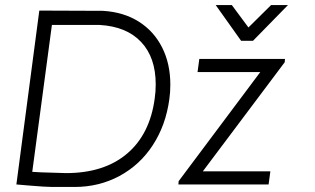

<svg xmlns="http://www.w3.org/2000/svg" viewBox="-20 -732 1249 762"><path d="M656 -396Q656 -365 652 -338Q638 -235 586.5 -156Q535 -77 454 -33.5Q373 10 276 10H220Q213 10 187 10Q161 10 91 4L45 0L136 -690L389 -689Q471 -684 531 -646Q591 -608 623.5 -543.5Q656 -479 656 -396ZM594 -341Q598 -368 598 -397Q598 -504 540 -565.5Q482 -627 375 -633H186L108 -50L144 -48Q240 -45 242 -45Q393 -45 484 -122Q575 -199 594 -341ZM689 -13 1013 -446H764L771 -498H1111L1110 -485L785 -52H1053L1046 0H688ZM836 -712H900L966 -623L1056 -712H1123L984 -570H937Z"/></svg>

Font: Bellota Text
Style: Italic
Weight: 400
Italic angle: -7.5°
Designer: Kemie Guaida
Foundry: Kemie Guaida
Version: Version 4.001